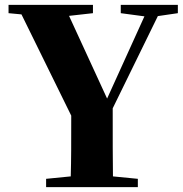

<svg xmlns="http://www.w3.org/2000/svg" viewBox="-20 -767 749 787"><path d="M475 -713 572 -700 419 -363 263 -702 361 -713V-747H15V-713L68 -708L272 -293C272 -174 272 -114 270 -44L169 -34V0H545V-34L443 -44C442 -121 442 -185 442 -323L627 -701L709 -713V-747H475Z"/></svg>

Font: Noto Serif CJK SC Black
Style: Regular
Weight: 900
Designer: Ryoko NISHIZUKA 西塚涼子 (kana & ideographs); Frank Grießhammer (Latin, Greek & Cyrillic); Wenlong ZHANG 张文龙 (bopomofo); San
Foundry: Adobe
Version: Version 2.001;hotconv 1.1.0;makeotfexe 2.6.0